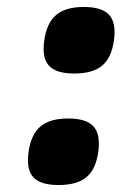

<svg xmlns="http://www.w3.org/2000/svg" viewBox="-20 -520 349 551"><path d="M262 -84Q255 -34 228 -11.5Q201 11 148 11Q96 11 75.5 -11.5Q55 -34 62 -84Q69 -134 96 -157Q123 -180 175.5 -180Q228 -180 248.5 -157Q269 -134 262 -84ZM307 -404Q300 -354 273 -331.5Q246 -309 193 -309Q141 -309 120.5 -331.5Q100 -354 107 -404Q114 -454 141 -477Q168 -500 220.5 -500Q273 -500 293.5 -477Q314 -454 307 -404Z"/></svg>

Font: Fivo Sans Modern Heavy
Style: Regular
Weight: 900
Designer: Alexander Slobzheninov
Foundry: Alexander Slobzheninov
Version: 1.0